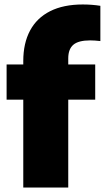

<svg xmlns="http://www.w3.org/2000/svg" viewBox="-20 -838 468 858"><path d="M285 -577V-550H405.5V-392.5H285V0H84V-392.5H9.5V-550H84V-565.5Q84 -644.5 114.2 -701.2Q144.5 -758 204 -788Q263.5 -818 350 -818Q391 -818 428.5 -812V-654.5Q403 -657.5 383 -657.5Q330.5 -657.5 307.8 -638Q285 -618.5 285 -577Z"/></svg>

Font: Encode Sans Semi Condensed Black
Style: Regular
Weight: 900
Width: 4
Designer: Multiple Designers
Foundry: Impallari Type
Version: Version 2.000